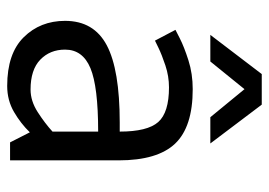

<svg xmlns="http://www.w3.org/2000/svg" viewBox="-127 -613 748 534"><g transform="rotate(90 247.0 -346.0)"><path d="M118 -153Q118 -111 146 -84Q174 -57 229 -57Q261 -57 292 -77Q323 -97 346 -118V-245Q221 -245 169.5 -223.5Q118 -202 118 -153ZM219 8Q129 8 83.5 -38Q38 -84 38 -153Q38 -233 106 -269Q174 -305 321 -305H346Q346 -382 319.5 -412Q293 -442 223 -442Q192 -442 162 -432Q132 -422 112.5 -412.5Q93 -403 93 -403L63 -460Q63 -460 86.5 -472Q110 -484 147.5 -496Q185 -508 228 -508Q333 -508 379.5 -459Q426 -410 426 -302V0H376L348 -55Q324 -30 291.5 -11Q259 8 219 8ZM77 -557 186 -700H271L379 -557H306L228 -652L151 -557Z"/></g></svg>

Font: Epunda Sans
Style: Regular
Weight: 400
Designer: Simon Atzbach
Foundry: typofactur
Version: Version 2.204; ttfautohint (v1.8.4.7-5d5b)